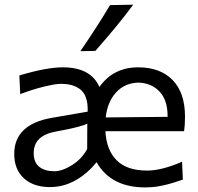

<svg xmlns="http://www.w3.org/2000/svg" viewBox="-20 -798 854 829"><path d="M455.1 -775.9 555.2 -777.8Q493.2 -693.4 391.6 -578.1L327.1 -577.1Q401.4 -685.5 455.1 -775.9ZM778.8 -294.4Q778.8 -257.3 774.9 -231.4H435.1Q439.5 -149.9 483.9 -105.7Q528.3 -61.5 615.2 -61.5Q677.7 -61.5 766.1 -99.6L769.5 -22.5Q768.1 -22 754.4 -17.6Q740.7 -13.2 736.6 -11.7Q732.4 -10.3 719 -6.3Q705.6 -2.4 698.2 -0.7Q690.9 1 677.7 3.9Q664.6 6.8 654.5 8.1Q644.5 9.3 631.8 10.3Q619.1 11.2 606.9 11.2Q459 11.2 397 -97.7Q356 -46.9 304.7 -18.6Q253.4 9.8 195.8 9.8Q124.5 9.8 83 -28.3Q41.5 -66.4 41.5 -133.3Q41.5 -260.7 203.1 -289.1L358.4 -315.9Q359.9 -351.6 351.1 -376.2Q342.3 -400.9 325 -413.3Q307.6 -425.8 287.8 -430.9Q268.1 -436 241.7 -436Q219.2 -436 168.5 -423.6Q117.7 -411.1 67.4 -391.6L63.5 -472.2Q180.7 -507.3 250.5 -507.3Q372.6 -507.3 409.2 -422.4Q469.2 -507.3 576.7 -507.3Q671.9 -507.3 725.3 -452.4Q778.8 -397.5 778.8 -294.4ZM577.6 -441.4Q518.1 -439.5 481 -398.7Q443.8 -357.9 436.5 -291L703.6 -293.5V-296.9Q703.6 -365.2 669.4 -402.1Q635.3 -439 577.6 -441.4ZM356.4 -154.3 356.9 -264.2Q330.6 -250 223.6 -230.5Q125.5 -213.9 125.5 -137.2Q125.5 -96.2 149.9 -77.4Q174.3 -58.6 214.4 -58.6Q248 -58.6 290.3 -84.7Q332.5 -110.8 356.4 -154.3Z"/></svg>

Font: Commissioner Flair
Style: Regular
Weight: 400
Designer: Kostas Bartsokas
Foundry: Kostas Bartsokas
Version: Version 1.000